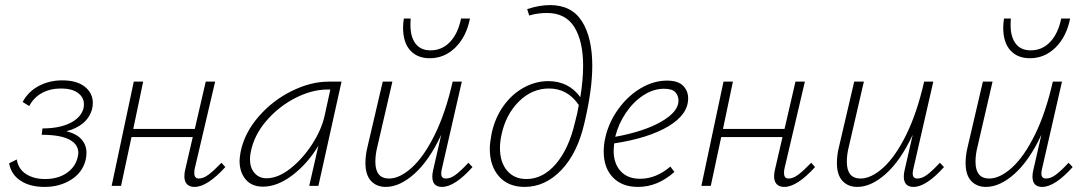

<svg xmlns="http://www.w3.org/2000/svg" viewBox="-20 -731 4265 755"><path d="M241 -215Q281 -205 300.5 -183Q320 -161 320 -130Q320 -117 317 -103Q305 -53 260 -24.5Q215 4 155 4Q97 4 60 -21Q23 -46 16 -89L46 -104Q52 -66 82.5 -46.5Q113 -27 157 -27Q208 -27 242 -50.5Q276 -74 285 -111Q288 -122 288 -130Q288 -164 252 -182.5Q216 -201 144 -201L147 -226Q213 -226 255.5 -247Q298 -268 308 -304Q310 -310 310 -321Q310 -348 286.5 -365.5Q263 -383 220 -383Q177 -383 144.5 -365Q112 -347 95 -314L69 -330Q91 -371 132.5 -393Q174 -415 225 -415Q282 -415 313.5 -390Q345 -365 345 -326Q345 -314 342 -302Q333 -269 307 -247Q281 -225 241 -215Z M866 -74Q795 4 745 4Q726 4 715.5 -6.5Q705 -17 705 -38Q705 -52 709 -67L738 -192H497L456 0H419L506 -410H543L504 -224H746L789 -410H826L746 -69Q744 -62 744 -51Q744 -29 762 -29Q780 -29 800.5 -44.5Q821 -60 851 -91Z M1323 -410 1232 0H1196L1232 -158Q1190 -88 1130.5 -42.5Q1071 3 1014 3Q970 3 946 -25.5Q922 -54 922 -99Q922 -109 926 -133Q941 -208 996.5 -272Q1052 -336 1127 -373Q1202 -410 1272 -410ZM1257 -278 1279 -379H1268Q1207 -379 1142 -346Q1077 -313 1028 -256.5Q979 -200 966 -133Q963 -118 963 -105Q963 -71 981 -50.5Q999 -30 1028 -30Q1073 -30 1121.5 -68Q1170 -106 1207.5 -164Q1245 -222 1257 -278Z M1838 -74Q1768 4 1718 4Q1680 4 1680 -37Q1680 -48 1683 -61L1715 -201Q1668 -100 1610 -48Q1552 4 1497 4Q1461 4 1439 -19.5Q1417 -43 1417 -90Q1417 -121 1425 -153L1485 -410H1523L1464 -155Q1456 -124 1456 -95Q1456 -29 1510 -29Q1552 -29 1599.5 -72Q1647 -115 1689.5 -201Q1732 -287 1760 -410H1796L1718 -69Q1715 -57 1715 -49Q1715 -29 1733 -29Q1752 -29 1772 -44Q1792 -59 1822 -91ZM1565 -622Q1565 -639 1568 -658H1595Q1594 -649 1594 -632Q1594 -586 1614 -559.5Q1634 -533 1673 -533Q1718 -533 1749.5 -566Q1781 -599 1793 -658H1828Q1814 -587 1771 -544.5Q1728 -502 1670 -502Q1621 -502 1593 -533Q1565 -564 1565 -622Z M2309 -472Q2309 -378 2278 -247Q2251 -129 2187.5 -62.5Q2124 4 2043 4Q1979 4 1942.5 -37Q1906 -78 1906 -146Q1906 -168 1913 -205Q1926 -267 1959.5 -314Q1993 -361 2039.5 -386.5Q2086 -412 2136 -412Q2216 -412 2262 -349Q2273 -417 2273 -472Q2273 -569 2238.5 -624.5Q2204 -680 2131 -680Q2094 -680 2061 -670L2053 -695Q2100 -711 2143 -711Q2228 -711 2268.5 -647Q2309 -583 2309 -472ZM2241 -250Q2251 -286 2256 -318Q2212 -383 2139 -383Q2072 -383 2020.5 -332Q1969 -281 1952 -201Q1946 -174 1946 -149Q1946 -93 1974 -60Q2002 -27 2050 -27Q2115 -27 2166 -86.5Q2217 -146 2241 -250Z M2686 -344Q2686 -281 2608.5 -234.5Q2531 -188 2395 -167Q2393 -147 2393 -139Q2393 -88 2420.5 -58Q2448 -28 2497 -28Q2560 -28 2616 -76L2632 -55Q2566 4 2489 4Q2426 4 2390 -33.5Q2354 -71 2354 -135Q2354 -165 2361 -193Q2375 -252 2412 -303Q2449 -354 2499.5 -384Q2550 -414 2603 -414Q2646 -414 2666 -394Q2686 -374 2686 -344ZM2591 -382Q2549 -382 2509.5 -356Q2470 -330 2441 -287Q2412 -244 2400 -196Q2400 -194 2399 -193Q2514 -214 2581 -253Q2648 -292 2648 -335Q2648 -355 2635.5 -368.5Q2623 -382 2591 -382Z M3185 -74Q3114 4 3064 4Q3045 4 3034.5 -6.5Q3024 -17 3024 -38Q3024 -52 3028 -67L3057 -192H2816L2775 0H2738L2825 -410H2862L2823 -224H3065L3108 -410H3145L3065 -69Q3063 -62 3063 -51Q3063 -29 3081 -29Q3099 -29 3119.5 -44.5Q3140 -60 3170 -91Z M3692 -74Q3622 4 3572 4Q3534 4 3534 -37Q3534 -48 3537 -61L3569 -201Q3522 -100 3464 -48Q3406 4 3351 4Q3315 4 3293 -19.5Q3271 -43 3271 -90Q3271 -121 3279 -153L3339 -410H3377L3318 -155Q3310 -124 3310 -95Q3310 -29 3364 -29Q3406 -29 3453.5 -72Q3501 -115 3543.5 -201Q3586 -287 3614 -410H3650L3572 -69Q3569 -57 3569 -49Q3569 -29 3587 -29Q3606 -29 3626 -44Q3646 -59 3676 -91Z M4198 -74Q4128 4 4078 4Q4040 4 4040 -37Q4040 -48 4043 -61L4075 -201Q4028 -100 3970 -48Q3912 4 3857 4Q3821 4 3799 -19.5Q3777 -43 3777 -90Q3777 -121 3785 -153L3845 -410H3883L3824 -155Q3816 -124 3816 -95Q3816 -29 3870 -29Q3912 -29 3959.5 -72Q4007 -115 4049.5 -201Q4092 -287 4120 -410H4156L4078 -69Q4075 -57 4075 -49Q4075 -29 4093 -29Q4112 -29 4132 -44Q4152 -59 4182 -91ZM3925 -622Q3925 -639 3928 -658H3955Q3954 -649 3954 -632Q3954 -586 3974 -559.5Q3994 -533 4033 -533Q4078 -533 4109.5 -566Q4141 -599 4153 -658H4188Q4174 -587 4131 -544.5Q4088 -502 4030 -502Q3981 -502 3953 -533Q3925 -564 3925 -622Z"/></svg>

Font: Ysabeau Light
Style: Italic
Weight: 300
Italic angle: -12°
Designer: Christian Thalmann (Catharsis Fonts)
Version: Version 0.003